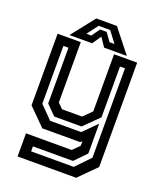

<svg xmlns="http://www.w3.org/2000/svg" viewBox="-161 -800 925 1101"><g transform="rotate(20 301.5 -249.0)"><path d="M158 0 55 -103V-540H196.5V-172L227 -141.5H349.5L399.5 -191.5V-540H540.5V97L437.5 200H80V59H359L399.5 18.5V-10L389.5 0ZM143 146H403L486 60V-485.5H455.5V-175.5L366 -87H199.5L141 -145.5V-485.5H110V-132.5L185.5 -56H375L455.5 -136.5V45.5L387.5 115.5H143ZM233.5 -698H359.5L471.5 -556H333L296.5 -610L260 -556H121.5ZM260.5 -663 210 -596H240L275.5 -646H315.5L351.5 -596H381.5L331 -663Z"/></g></svg>

Font: Tourney Thin SemiBold
Style: Regular
Weight: 600
Version: Version 1.015